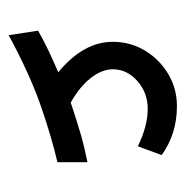

<svg xmlns="http://www.w3.org/2000/svg" viewBox="-13 -375 423 437"><g transform="rotate(90 198.5 -156.5)"><path d="M137.7 -202.1Q137.7 -176.8 157.7 -151.4Q177.7 -126 213.4 -106Q257.3 -120.6 287.1 -129.2Q316.9 -137.7 349.1 -144V-75.7Q290.5 -62 219.7 -37.4Q148.9 -12.7 60.1 35.2L49.8 -31.7Q75.2 -45.9 94.2 -54.9Q113.3 -64 144.5 -77.6Q75.2 -134.8 75.2 -201.7Q75.2 -241.7 95 -274.7Q114.7 -307.6 147.9 -327.6Q181.2 -347.7 221.7 -347.7Q284.7 -347.7 333 -313L313 -258.8Q266.6 -281.2 228 -281.2Q190.9 -281.2 164.3 -257.6Q137.7 -233.9 137.7 -202.1Z"/></g></svg>

Font: Vazirmatn FD Light
Style: Regular
Weight: 300
Designer: Saber Rastikerdar
Foundry: Saber Rastikerdar
Version: Version 33.003